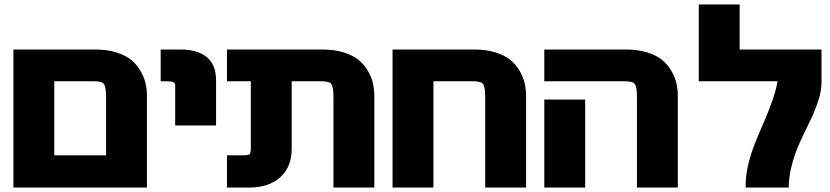

<svg xmlns="http://www.w3.org/2000/svg" viewBox="-20 -838 3719 860"><path d="M40 -616.2H407.2Q459.5 -616.2 500.2 -603.5Q541 -590.8 566.4 -570.6Q591.8 -550.3 608.4 -522.2Q625 -494.1 631.6 -466.1Q638.2 -438 638.2 -407.2V2H40ZM223.1 -474.1V-142.1H455.1V-402.8Q455.1 -447.3 446.3 -460.7Q437.5 -474.1 400.9 -474.1Z M947.8 -479V-275.9H764.6V-457Q764.6 -466.3 755.1 -470.2Q745.6 -474.1 721.7 -474.1H699.7V-616.2H789.6Q864.7 -616.2 906.2 -582Q947.8 -547.9 947.8 -479Z M1656.7 -407.2V2H1473.6V-402.8Q1473.6 -447.3 1464.8 -460.7Q1456.1 -474.1 1419.4 -474.1H1286.6V-171.9Q1286.6 -90.8 1235.6 -44.4Q1184.6 2 1096.7 2H996.6V-142.1H1055.7Q1059.1 -142.1 1064.9 -142.1Q1090.8 -142.1 1097.2 -146.7Q1103.5 -151.4 1103.5 -175.8V-474.1H996.6V-616.2H1425.8Q1477.5 -616.2 1518.3 -603.5Q1559.1 -590.8 1584.7 -570.6Q1610.4 -550.3 1627 -522.2Q1643.6 -494.1 1650.1 -466.1Q1656.7 -438 1656.7 -407.2Z M1738.3 -616.2H2105.5Q2157.7 -616.2 2198.5 -603.5Q2239.3 -590.8 2264.6 -570.6Q2290 -550.3 2306.6 -522.2Q2323.2 -494.1 2329.8 -466.1Q2336.4 -438 2336.4 -407.2V2H2153.3V-402.8Q2153.3 -447.3 2144.5 -460.7Q2135.7 -474.1 2099.1 -474.1H1921.4V2H1738.3Z M3016.1 -407.2V2H2833V-402.8Q2833 -447.3 2824.2 -460.7Q2815.4 -474.1 2778.8 -474.1H2418V-616.2H2785.2Q2837.4 -616.2 2878.2 -603.5Q2918.9 -590.8 2944.3 -570.6Q2969.7 -550.3 2986.3 -522.2Q3002.9 -494.1 3009.5 -466.1Q3016.1 -438 3016.1 -407.2ZM2418 -392.1H2601.1V2H2418Z M3109.9 -817.9H3293V-616.2H3659.7V-474.1Q3660.6 -435.1 3645.8 -388.9Q3630.9 -342.8 3609.4 -298.3Q3587.9 -253.9 3565.9 -207.5Q3543.9 -161.1 3528.6 -105.7Q3513.2 -50.3 3512.7 2H3319.8Q3318.8 -46.4 3330.8 -97.9Q3342.8 -149.4 3361.6 -196Q3380.4 -242.7 3399.9 -287.1Q3419.4 -331.5 3437.5 -381.6Q3455.6 -431.6 3462.9 -474.1H3109.9Z"/></svg>

Font: LT Superior Black
Style: Regular
Weight: 900
Designer: Daniel Lyons
Foundry: LyonsType
Version: Version 2.005